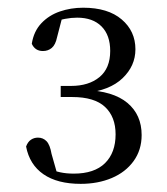

<svg xmlns="http://www.w3.org/2000/svg" viewBox="-20 -920 425 488"><path d="M185.2 -452.7Q125.9 -452.7 90.5 -477.1Q55.1 -501.5 46.3 -547.6Q50.7 -559.6 58.7 -564.9Q66.6 -570.2 76.5 -570.2Q89.4 -570.2 98.2 -561.2Q107 -552.2 111 -529L127.8 -469.7L101.1 -492.3Q117.5 -485.5 132.9 -482.1Q148.4 -478.7 167.5 -478.7Q219.9 -478.7 246.9 -505.3Q273.8 -531.9 273.8 -578.6Q273.8 -623 247 -648.2Q220.1 -673.4 163.4 -673.4H134.3V-701.6H160.4Q205.6 -701.6 232.8 -724Q260.1 -746.4 260.1 -790.5Q260.1 -830.7 238 -852.9Q215.9 -875.1 176.2 -875.1Q161.1 -875.1 145.4 -872.1Q129.7 -869.1 110.9 -861.8L139.5 -881.1L125.1 -825.6Q121.1 -806.2 111.6 -798.2Q102.2 -790.3 89.1 -790.3Q69.1 -790.3 60.8 -808.7Q65.7 -840.4 85.1 -860.9Q104.4 -881.3 132.1 -890.8Q159.9 -900.4 191.4 -900.4Q254.4 -900.4 289.3 -870.6Q324.2 -840.9 324.2 -794.7Q324.2 -752.5 291.5 -721.2Q258.8 -689.9 197.1 -683.8L194.5 -691.5Q267.6 -688.8 303.8 -658.5Q340 -628.2 340 -576.8Q340 -538.8 319.6 -510.6Q299.2 -482.4 264 -467.5Q228.9 -452.7 185.2 -452.7Z"/></svg>

Font: Noto Serif KR
Style: Regular
Weight: 200
Designer: Ryoko NISHIZUKA 西塚涼子 (kana & ideographs); Frank Grießhammer (Latin, Greek & Cyrillic); Wenlong ZHANG 张文龙 (bopomofo); San
Foundry: Adobe
Version: Version 2.001;hotconv 1.1.0;makeotfexe 2.6.0